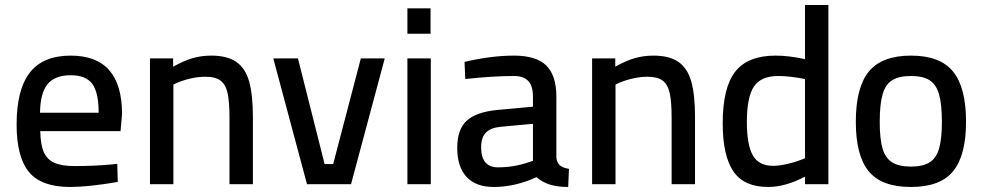

<svg xmlns="http://www.w3.org/2000/svg" viewBox="-20 -732 3904 763"><path d="M46 -237Q46 -376 98.5 -443.5Q151 -511 261 -511Q465 -511 465 -279L459 -211H140Q141 -157 154 -127.5Q167 -98 196 -85Q225 -72 278 -72Q309 -72 348 -73.5Q387 -75 418 -78L446 -81L448 -9Q331 11 259 11Q144 11 95 -48.5Q46 -108 46 -237ZM372 -284Q372 -365 346.5 -399Q321 -433 261 -433Q198 -433 169 -397.5Q140 -362 139 -284Z M576 -500H668V-467Q711 -491 746 -501Q781 -511 820 -511Q883 -511 919 -486Q955 -461 970 -408.5Q985 -356 985 -266V0H892V-264Q892 -327 884.5 -361.5Q877 -396 856.5 -411.5Q836 -427 797 -427Q744 -427 686 -404L669 -396V0H576Z M1066 -500H1164L1270 -80H1304L1414 -500H1509L1375 0H1200Z M1599 0ZM1599 -500H1692V0H1599ZM1599 -699H1691V-598H1599Z M1797 -144Q1797 -218 1835 -252.5Q1873 -287 1956 -295L2098 -308V-347Q2098 -391 2079 -410.5Q2060 -430 2023 -430Q1939 -430 1829 -418L1826 -486Q1932 -511 2023 -511Q2111 -511 2151 -471.5Q2191 -432 2191 -347V-106Q2193 -86 2204.5 -75.5Q2216 -65 2241 -61L2238 11Q2195 11 2165 1.5Q2135 -8 2112 -28Q2027 11 1942 11Q1871 11 1834 -29Q1797 -69 1797 -144ZM2077 -86 2098 -93V-240L1968 -228Q1929 -224 1910.5 -204.5Q1892 -185 1892 -147Q1892 -67 1959 -67Q2020 -67 2077 -86Z M2333 -500H2425V-467Q2468 -491 2503 -501Q2538 -511 2577 -511Q2640 -511 2676 -486Q2712 -461 2727 -408.5Q2742 -356 2742 -266V0H2649V-264Q2649 -327 2641.5 -361.5Q2634 -396 2613.5 -411.5Q2593 -427 2554 -427Q2501 -427 2443 -404L2426 -396V0H2333Z M2852 -242Q2852 -384 2902 -447.5Q2952 -511 3062 -511Q3115 -511 3179 -497V-712H3272V0H3179V-30Q3101 11 3033 11Q2936 11 2894 -51.5Q2852 -114 2852 -242ZM3161 -96 3179 -103V-418Q3117 -430 3073 -430Q3004 -430 2976 -388Q2948 -346 2948 -247Q2948 -157 2971.5 -115Q2995 -73 3052 -73Q3076 -73 3107 -80Q3138 -87 3161 -96Z M3381 -248Q3381 -385 3433 -448Q3485 -511 3600 -511Q3716 -511 3767.5 -447.5Q3819 -384 3819 -248Q3819 -115 3768 -52Q3717 11 3600 11Q3483 11 3432 -51.5Q3381 -114 3381 -248ZM3723 -248Q3723 -319 3711.5 -358Q3700 -397 3673.5 -413.5Q3647 -430 3600 -430Q3553 -430 3526 -413.5Q3499 -397 3487.5 -357.5Q3476 -318 3476 -248Q3476 -181 3487 -142.5Q3498 -104 3525 -87Q3552 -70 3600 -70Q3648 -70 3674.5 -87Q3701 -104 3712 -142Q3723 -180 3723 -248Z"/></svg>

Font: Cairo SemiBold
Style: Regular
Weight: 600
Designer: Mohamed Gaber, the designers of Titillium
Foundry: Kief Type Foundry
Version: Version 2.009; ttfautohint (v1.5.33-1714) -l 8 -r 50 -G 200 